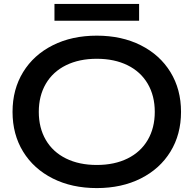

<svg xmlns="http://www.w3.org/2000/svg" viewBox="-20 -946 988 980"><path d="M44 -375Q44 -490 98 -578Q152 -666 249.5 -715Q347 -764 474 -764Q601 -764 698.5 -715Q796 -666 850 -578Q904 -490 904 -375Q904 -260 850 -172Q796 -84 698.5 -35Q601 14 474 14Q347 14 249.5 -35Q152 -84 98 -172Q44 -260 44 -375ZM770 -375Q770 -457 734 -518.5Q698 -580 631 -613Q564 -646 474 -646Q384 -646 317 -613Q250 -580 214 -518.5Q178 -457 178 -375Q178 -293 214 -231.5Q250 -170 317 -137Q384 -104 474 -104Q564 -104 631 -137Q698 -170 734 -231.5Q770 -293 770 -375ZM258 -926H690V-840H258Z"/></svg>

Font: Unbounded Variable
Style: Regular
Weight: 400
Designer: Luke Prowse, Jean-Baptiste Morizot, Fátima Lázaro, Florian Runge
Foundry: NaN
Version: Version 1.600;FEAKit 1.0